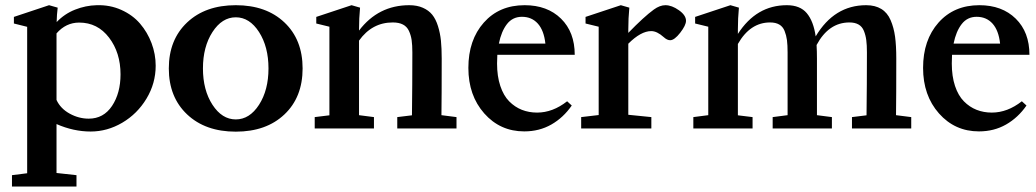

<svg xmlns="http://www.w3.org/2000/svg" viewBox="-20 -487 3927 728"><path d="M25.4 220.2V177.2L83 169.9V-385.3L32.7 -397.9V-422.9L166 -467.3L198.7 -458Q195.3 -430.7 194.8 -403.3Q224.6 -434.6 264.6 -450.4Q304.7 -466.3 346.7 -467.3Q397 -468.8 439.9 -449.5Q482.9 -430.2 511 -397.5Q539.1 -364.7 554.7 -323.2Q570.3 -281.7 570.3 -237.8Q570.3 -170.9 535.4 -113Q500.5 -55.2 443.6 -21.7Q386.7 11.7 323.7 11.7Q258.8 11.7 194.3 -16.6V168.9L270 177.2V220.2ZM280.3 -401.4Q230 -401.4 194.3 -360.4V-107.9Q209.5 -75.2 244.1 -56.2Q278.8 -37.1 316.4 -37.1Q372.6 -37.1 404.8 -85.4Q437 -133.8 437 -205.1Q437 -287.1 393.6 -344.2Q350.1 -401.4 280.3 -401.4Z M1058.3 -53Q989.3 12.2 874 12.2Q758.8 12.2 689.5 -53.2Q620.1 -118.7 620.1 -227.5Q620.1 -336.4 689.5 -401.9Q758.8 -467.3 874 -467.3Q989.3 -467.3 1058.3 -402.1Q1127.4 -336.9 1127.4 -227.5Q1127.4 -118.2 1058.3 -53ZM785.6 -89.8Q821.8 -34.2 874 -34.2Q926.3 -34.2 962.2 -89.8Q998 -145.5 998 -227.5Q998 -309.6 962.2 -365.5Q926.3 -421.4 874 -421.4Q821.8 -421.4 785.6 -365.5Q749.5 -309.6 749.5 -227.5Q749.5 -145.5 785.6 -89.8Z M1173.3 0V-43L1229 -49.8V-385.7L1179.2 -397.9V-422.9L1313 -467.3L1345.2 -458Q1341.3 -418 1341.3 -375V-371.1Q1414.6 -467.3 1531.7 -467.3Q1561.5 -467.3 1583.5 -457.5Q1605.5 -447.8 1618.9 -431.2Q1632.3 -414.6 1640.6 -388.2Q1648.9 -361.8 1651.9 -332.8Q1654.8 -303.7 1654.8 -265.1Q1654.8 -120.6 1653.8 -50.3L1710.9 -43V0H1486.3V-43L1542 -49.8Q1543.5 -166 1543.5 -288.1Q1543.5 -316.4 1540.8 -335Q1538.1 -353.5 1530.5 -369.9Q1522.9 -386.2 1507.8 -394Q1492.7 -401.9 1469.2 -401.9Q1390.6 -401.9 1341.3 -333V-50.3L1397.9 -43V0Z M1967.8 11.2Q1876.5 11.2 1816.2 -56.9Q1755.9 -125 1755.9 -229.5Q1755.9 -335.4 1814.5 -401.4Q1873 -467.3 1969.2 -467.3Q2055.2 -467.3 2107.2 -416.3Q2159.2 -365.2 2159.2 -279.3H1865.7Q1864.7 -256.8 1864.7 -246.1Q1864.7 -197.8 1877 -161.1Q1889.2 -124.5 1910.6 -102.8Q1932.1 -81.1 1958.7 -70.6Q1985.4 -60.1 2016.6 -60.1Q2075.7 -60.1 2130.4 -103L2147.9 -86.9Q2116.2 -41 2070.6 -14.9Q2024.9 11.2 1967.8 11.2ZM1959 -423.3Q1923.8 -423.3 1902.3 -395.8Q1880.9 -368.2 1871.6 -321.8H2047.9Q2042.5 -371.6 2019.3 -397.5Q1996.1 -423.3 1959 -423.3Z M2183.6 0V-43L2250 -50.8V-385.7L2200.2 -397.9V-422.9L2334 -467.3L2366.2 -458Q2362.3 -418 2362.3 -375V-362.3Q2421.4 -423.3 2459 -450.7Q2481.9 -467.3 2502.9 -467.3Q2527.3 -467.3 2554.2 -448.2Q2581.1 -429.2 2581.1 -408.2Q2581.1 -391.1 2559.1 -362.8Q2537.1 -334.5 2521 -334.5Q2509.3 -334.5 2496.6 -346.2Q2471.2 -369.1 2449.2 -369.1Q2410.2 -369.1 2362.3 -321.3V-51.8L2449.7 -43V0Z M2608.9 0V-43L2665.5 -50.3V-385.7L2615.7 -397.9V-422.9L2749.5 -467.3L2781.7 -458Q2777.8 -418 2777.8 -375V-358.4Q2847.7 -467.3 2963.4 -467.3Q3013.7 -467.3 3039.1 -437Q3064.5 -406.7 3072.8 -349.1Q3143.1 -467.3 3264.2 -467.3Q3298.3 -467.3 3321.5 -453.1Q3344.7 -439 3356.9 -410.6Q3369.1 -382.3 3373.8 -348.1Q3378.4 -314 3378.4 -265.1Q3378.4 -120.6 3377.4 -50.3L3435.1 -43V0H3210.4V-43L3265.6 -49.8Q3267.1 -166 3267.1 -288.1Q3267.1 -316.4 3264.6 -335Q3262.2 -353.5 3255.6 -369.9Q3249 -386.2 3235.4 -394Q3221.7 -401.9 3200.7 -401.9Q3122.1 -401.9 3076.2 -316.4Q3077.6 -292 3077.6 -265.1V-50.3L3134.3 -43V0H2909.7V-43L2966.3 -50.3V-288.1Q2966.3 -316.4 2963.9 -335Q2961.4 -353.5 2954.8 -369.9Q2948.2 -386.2 2934.6 -394Q2920.9 -401.9 2899.9 -401.9Q2824.2 -401.9 2777.8 -320.3V-49.8L2833.5 -43V0Z M3691.9 11.2Q3600.6 11.2 3540.3 -56.9Q3480 -125 3480 -229.5Q3480 -335.4 3538.6 -401.4Q3597.2 -467.3 3693.4 -467.3Q3779.3 -467.3 3831.3 -416.3Q3883.3 -365.2 3883.3 -279.3H3589.8Q3588.9 -256.8 3588.9 -246.1Q3588.9 -197.8 3601.1 -161.1Q3613.3 -124.5 3634.8 -102.8Q3656.2 -81.1 3682.9 -70.6Q3709.5 -60.1 3740.7 -60.1Q3799.8 -60.1 3854.5 -103L3872.1 -86.9Q3840.3 -41 3794.7 -14.9Q3749 11.2 3691.9 11.2ZM3683.1 -423.3Q3647.9 -423.3 3626.5 -395.8Q3605 -368.2 3595.7 -321.8H3772Q3766.6 -371.6 3743.4 -397.5Q3720.2 -423.3 3683.1 -423.3Z"/></svg>

Font: Elstob 6pt SemiBold
Style: Regular
Weight: 600
Designer: Peter S. Baker
Version: Version 1.015